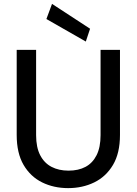

<svg xmlns="http://www.w3.org/2000/svg" viewBox="-20 -957 704 989"><path d="M331 12Q257 12 197 -17.5Q137 -47 101.5 -107.5Q66 -168 66 -262V-700H166V-261Q166 -198 187 -157.5Q208 -117 245.5 -97.5Q283 -78 333 -78Q384 -78 420.5 -97.5Q457 -117 477.5 -157.5Q498 -198 498 -261V-700H598V-262Q598 -168 562 -107.5Q526 -47 465.5 -17.5Q405 12 331 12ZM422 -743 219 -859 248 -937 444 -809Z"/></svg>

Font: DM Sans 12pt Medium
Style: Regular
Weight: 500
Version: Version 4.004;gftools[0.9.30]